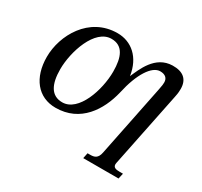

<svg xmlns="http://www.w3.org/2000/svg" viewBox="-190 -982 1555 1479"><g transform="rotate(30 587.5 -243.0)"><path d="M1034 191H1006C971 191 947 186 947 156C947 150 950 138 953 123L1084 -520C1093 -562 1093 -581 1093 -597C1093 -681 1043 -724 949 -722C796 -719 739 -563 705 -487C682 -642 582 -726 458 -726C206 -726 76 -487 76 -296C76 -111 172 11 329 11C550 11 660 -165 702 -340C742 -524 816 -636 889 -636C935 -636 958 -613 958 -577C958 -561 957 -552 949 -511L820 126C809 183 779 191 743 191H719L709 240H1023ZM353 -51C255 -51 213 -131 213 -265C213 -421 292 -665 439 -665C541 -665 576 -581 576 -452C576 -288 497 -51 353 -51Z"/></g></svg>

Font: Noto Serif Semi
Style: Italic
Weight: 600
Italic angle: -12°
Designer: Monotype Design Team
Foundry: Monotype Imaging Inc.
Version: Version 1.901